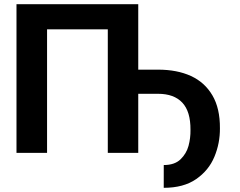

<svg xmlns="http://www.w3.org/2000/svg" viewBox="-20 -727 1140 913"><path d="M637.4 0H492.6V-587.4H203.8V0H58.4V-707H637.4ZM591.1 -395.8H731.4Q822.1 -395.8 887.8 -365.7Q953.5 -335.6 989.9 -273.7Q1026.4 -211.8 1025.8 -117.2Q1026.4 -45.9 999.4 18.7Q972.5 83.4 912.7 124.7Q852.9 166.1 758.6 166.1L758.7 57.8Q810.3 57.8 838.5 30.6Q866.6 3.3 876.5 -33.5Q886.4 -70.3 885.8 -109.5Q886.4 -196.8 846.9 -238.9Q807.4 -281 731.4 -281H591.1Z"/></svg>

Font: WEMIX Pretendard Variable
Style: Regular
Weight: 400
Designer: Base glyphs from Inter by Rasmus Andersson; Hangeul glyphs from Noto Sans CJK(Source Han Sans) by Jang Soo-young and Kan
Foundry: Kil Hyung-jin
Version: Version 1.000;Glyphs 3.2 (3208)